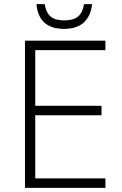

<svg xmlns="http://www.w3.org/2000/svg" viewBox="-20 -911 592 931"><path d="M291 -771Q167.5 -771 156.7 -891.1H196.8Q203.6 -848.6 226.3 -830.3Q249 -812 292 -812Q335 -812 357.7 -830.3Q380.4 -848.6 387.7 -891.1H426.8Q412.1 -771 291 -771ZM491.2 0H101.1V-713.9H491.2V-668H150.9V-397.9H472.2V-352.1H150.9V-45.9H491.2Z"/></svg>

Font: Zoram GWebM Light
Style: Regular
Weight: 300
Foundry: Ascender Corporation
Version: Version 1.000